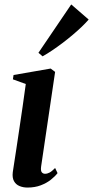

<svg xmlns="http://www.w3.org/2000/svg" viewBox="-20 -833 419 864"><path d="M103.5 11Q84 11 67.8 4.2Q51.5 -2.5 43 -17.8Q34.5 -33 37.5 -58Q39 -67.5 43.2 -95.5Q47.5 -123.5 53.8 -164.5Q60 -205.5 67.2 -254.2Q74.5 -303 82 -354.8Q89.5 -406.5 96 -455L38 -476L41 -495.5L208 -524.5L228 -509.5L165 -83.5Q162.5 -64.5 168 -57.8Q173.5 -51 182.5 -51Q193 -51 203.2 -56.5Q213.5 -62 228 -77L239 -54Q227.5 -39 208.5 -24Q189.5 -9 163.2 1Q137 11 103.5 11ZM153 -595.5 300.5 -813 379 -745Q366 -730 347.5 -712.2Q329 -694.5 306.8 -675.8Q284.5 -657 261 -639.2Q237.5 -621.5 214.5 -606Q191.5 -590.5 171.5 -579.5Z"/></svg>

Font: Merriweather 120pt SemiBold
Style: Italic
Weight: 600
Italic angle: -7.8°
Version: Version 2.101